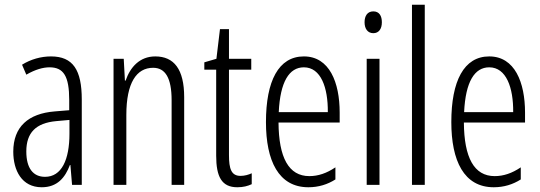

<svg xmlns="http://www.w3.org/2000/svg" viewBox="-20 -780 2278 810"><path d="M195 -542C153 -542 110 -530 73 -507L91 -465C129 -487 162 -496 189 -496C248 -496 272 -459 272 -358V-315L211 -310C99 -301 36 -245 36 -140C36 -61 72 10 156 10C222 10 255 -31 275 -84H277L284 0H325V-360C325 -485 288 -542 195 -542ZM217 -269 273 -274V-216C273 -106 240 -34 170 -34C120 -34 91 -70 91 -141C91 -220 131 -261 217 -269Z M635 -542C569 -542 529 -496 510 -440H507L502 -532H459V0H513V-295C513 -431 556 -494 626 -494C677 -494 704 -452 704 -357V0H757V-370C757 -488 714 -542 635 -542Z M995 -38C956 -38 946 -67 946 -126V-486H1040V-532H946V-657H908L893 -532L842 -517V-486H892V-123C892 -35 915 10 981 10C1006 10 1025 5 1042 -3V-49C1029 -43 1012 -38 995 -38Z M1262 -542C1155 -542 1102 -438 1102 -265C1102 -102 1155 10 1281 10C1324 10 1362 -2 1395 -23V-74C1358 -49 1322 -37 1285 -37C1198 -37 1156 -115 1155 -263H1413V-305C1413 -432 1370 -542 1262 -542ZM1262 -496C1334 -496 1364 -410 1363 -307H1156C1162 -435 1200 -496 1262 -496Z M1555 -732C1530 -732 1518 -713 1518 -686C1518 -659 1531 -640 1555 -640C1578 -640 1591 -658 1591 -686C1591 -713 1580 -732 1555 -732ZM1581 -532H1527V0H1581Z M1772 0V-760H1718V0Z M2044 -542C1937 -542 1884 -438 1884 -265C1884 -102 1937 10 2063 10C2106 10 2144 -2 2177 -23V-74C2140 -49 2104 -37 2067 -37C1980 -37 1938 -115 1937 -263H2195V-305C2195 -432 2152 -542 2044 -542ZM2044 -496C2116 -496 2146 -410 2145 -307H1938C1944 -435 1982 -496 2044 -496Z"/></svg>

Font: Noto Sans Khmer UI ExtraCondensed Light
Style: Regular
Weight: 300
Width: 2
Designer: Danh Hong and the Monotype Design Team
Foundry: Monotype Imaging Inc.
Version: Version 2.002